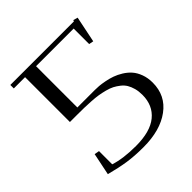

<svg xmlns="http://www.w3.org/2000/svg" viewBox="-195 -844 989 989"><g transform="rotate(-45 300.0 -349.5)"><path d="M27.8 -676.8V-702.1H491.2L493.2 -709L518.1 -702.1L488.8 -559.1L463.9 -564V-676.8H189.9V-376H316.9Q331.1 -376 347.2 -374.8Q363.3 -373.5 387.5 -368.9Q411.6 -364.3 433.3 -356.7Q455.1 -349.1 478 -335Q501 -320.8 517.6 -302Q534.2 -283.2 544.7 -254.9Q555.2 -226.6 555.2 -191.9Q555.2 -98.1 481.9 -44.2Q408.7 9.8 286.1 9.8Q221.7 9.8 171.4 2.2Q121.1 -5.4 58.1 -22L83 -143.1L109.9 -138.2V-42Q170.9 -22 263.2 -22Q367.7 -22 420.4 -65.2Q473.1 -108.4 473.1 -185.1Q473.1 -210.9 467.3 -232.4Q461.4 -253.9 451.9 -269.8Q442.4 -285.6 426.5 -298.1Q410.6 -310.5 394.8 -318.8Q378.9 -327.1 355.2 -333.3Q331.5 -339.4 311.8 -342.5Q292 -345.7 263.4 -347.4Q234.9 -349.1 213.6 -349.6Q192.4 -350.1 162.1 -350.1H109.9V-676.8Z"/></g></svg>

Font: Dehuti Alt
Style: Book
Weight: 400
Version: Version 1.2